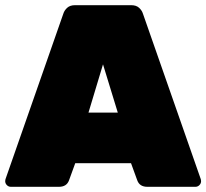

<svg xmlns="http://www.w3.org/2000/svg" viewBox="-20 -720 795 740"><path d="M531 -667 754 -29Q755 -26 755 -22Q755 -13 748.5 -6.5Q742 0 733 0H548Q518 0 509 -25L485 -91H270L246 -25Q237 0 207 0H22Q13 0 6.5 -6.5Q0 -13 0 -22Q0 -26 1 -29L224 -667Q228 -680 239 -690Q250 -700 269 -700H486Q505 -700 516 -690Q527 -680 531 -667ZM377 -472 321 -286H434Z"/></svg>

Font: Rubik
Style: Regular
Weight: 900
Designer: Hubert & Fischer
Foundry: Hubert & Fischer
Version: Version 1.100